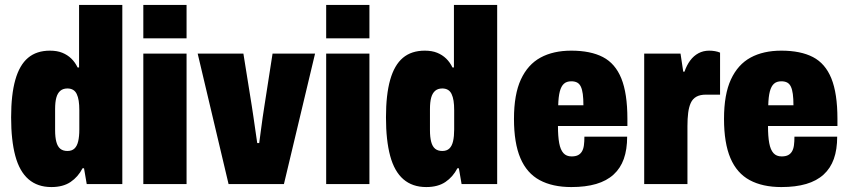

<svg xmlns="http://www.w3.org/2000/svg" viewBox="-20 -745 3435 777"><path d="M188 12Q132 12 95.5 -19.5Q59 -51 42 -114Q25 -177 25 -270Q25 -362 42 -422Q59 -482 93.5 -511Q128 -540 182 -540Q211 -540 232 -531.5Q253 -523 268.5 -508Q284 -493 294 -472H300V-725H475V0H331L320 -64H314Q296 -29 265.5 -8.5Q235 12 188 12ZM253 -134Q271 -134 281.5 -144Q292 -154 296.5 -173.5Q301 -193 301 -221V-299Q301 -321 298.5 -337Q296 -353 290.5 -364.5Q285 -376 275.5 -381.5Q266 -387 253 -387Q235 -387 224 -377.5Q213 -368 208 -350Q203 -332 203 -303V-218Q203 -190 208 -171Q213 -152 224 -143Q235 -134 253 -134Z M560 -590V-725H735V-590ZM560 0V-528H735V0Z M905 0 780 -528H965L999 -316Q1002 -300 1005.5 -273Q1009 -246 1013.5 -217.5Q1018 -189 1021 -166H1029Q1032 -187 1035.5 -215Q1039 -243 1043 -270Q1047 -297 1050 -316L1083 -528H1255L1129 0Z M1300 -590V-725H1475V-590ZM1300 0V-528H1475V0Z M1705 12Q1649 12 1612.5 -19.5Q1576 -51 1559 -114Q1542 -177 1542 -270Q1542 -362 1559 -422Q1576 -482 1610.5 -511Q1645 -540 1699 -540Q1728 -540 1749 -531.5Q1770 -523 1785.5 -508Q1801 -493 1811 -472H1817V-725H1992V0H1848L1837 -64H1831Q1813 -29 1782.5 -8.5Q1752 12 1705 12ZM1770 -134Q1788 -134 1798.5 -144Q1809 -154 1813.5 -173.5Q1818 -193 1818 -221V-299Q1818 -321 1815.5 -337Q1813 -353 1807.5 -364.5Q1802 -376 1792.5 -381.5Q1783 -387 1770 -387Q1752 -387 1741 -377.5Q1730 -368 1725 -350Q1720 -332 1720 -303V-218Q1720 -190 1725 -171Q1730 -152 1741 -143Q1752 -134 1770 -134Z M2292 12Q2216 12 2164 -16Q2112 -44 2086 -105Q2060 -166 2060 -264Q2060 -363 2088 -423.5Q2116 -484 2167.5 -512Q2219 -540 2292 -540Q2370 -540 2420 -514Q2470 -488 2494.5 -427.5Q2519 -367 2519 -264V-235H2238Q2238 -193 2243 -166Q2248 -139 2260 -125.5Q2272 -112 2293 -112Q2309 -112 2319 -117Q2329 -122 2335 -132Q2341 -142 2343 -157Q2345 -172 2345 -192H2518Q2518 -140 2504.5 -102Q2491 -64 2463 -38.5Q2435 -13 2392.5 -0.5Q2350 12 2292 12ZM2239 -319H2341Q2341 -346 2338.5 -364.5Q2336 -383 2330.5 -394.5Q2325 -406 2315.5 -411Q2306 -416 2292 -416Q2273 -416 2262 -406Q2251 -396 2245.5 -375Q2240 -354 2239 -319Z M2587 0V-528H2734L2745 -455H2750Q2759 -481 2773 -500Q2787 -519 2806.5 -529.5Q2826 -540 2850 -540Q2862 -540 2873.5 -538Q2885 -536 2894 -532V-362H2837Q2813 -362 2798 -353.5Q2783 -345 2775.5 -328.5Q2768 -312 2765 -288.5Q2762 -265 2762 -235V0Z M3142 12Q3066 12 3014 -16Q2962 -44 2936 -105Q2910 -166 2910 -264Q2910 -363 2938 -423.5Q2966 -484 3017.5 -512Q3069 -540 3142 -540Q3220 -540 3270 -514Q3320 -488 3344.5 -427.5Q3369 -367 3369 -264V-235H3088Q3088 -193 3093 -166Q3098 -139 3110 -125.5Q3122 -112 3143 -112Q3159 -112 3169 -117Q3179 -122 3185 -132Q3191 -142 3193 -157Q3195 -172 3195 -192H3368Q3368 -140 3354.5 -102Q3341 -64 3313 -38.5Q3285 -13 3242.5 -0.5Q3200 12 3142 12ZM3089 -319H3191Q3191 -346 3188.5 -364.5Q3186 -383 3180.5 -394.5Q3175 -406 3165.5 -411Q3156 -416 3142 -416Q3123 -416 3112 -406Q3101 -396 3095.5 -375Q3090 -354 3089 -319Z"/></svg>

Font: Archivo Condensed Black
Style: Regular
Weight: 900
Width: 3
Designer: Hector Gatti
Foundry: Omnibus-Type
Version: Version 2.001